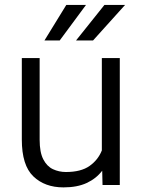

<svg xmlns="http://www.w3.org/2000/svg" viewBox="-20 -770 590 799"><path d="M406.7 0 405.3 -59.6Q380.4 -26.9 340.8 -8.5Q301.3 9.8 244.1 9.8Q166.5 9.8 118.7 -36.1Q70.8 -82 70.8 -189V-528.3H145V-188Q145 -136.2 160.2 -106.9Q175.3 -77.6 200.4 -65.9Q225.6 -54.2 254.4 -54.2Q316.9 -54.2 352.5 -79.3Q388.2 -104.5 403.8 -144V-528.3H478.5V0ZM296.4 -601.6 414.6 -749.5H500.5L367.2 -601.6ZM165 -601.6 255.9 -749.5H337.9L228.5 -601.6Z"/></svg>

Font: Vazirmatn RD FD Light
Style: Regular
Weight: 300
Designer: Saber Rastikerdar
Foundry: Saber Rastikerdar
Version: Version 33.003